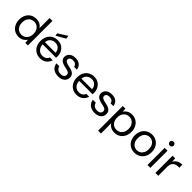

<svg xmlns="http://www.w3.org/2000/svg" viewBox="307 -2249 3982 3982"><g transform="rotate(45 2298.5 -257.5)"><path d="M293 12Q219 12 164.5 -22.5Q110 -57 79.5 -117Q49 -177 49 -253Q49 -329 79.5 -388.5Q110 -448 165 -482Q220 -516 294 -516Q354 -516 401 -491Q448 -466 474 -421V-720H558V0H482L474 -83Q450 -46 405.5 -17Q361 12 293 12ZM302 -61Q377 -61 424 -113.5Q471 -166 471 -252Q471 -338 424 -390.5Q377 -443 302 -443Q253 -443 215.5 -419Q178 -395 156.5 -352Q135 -309 135 -252Q135 -194 156.5 -151Q178 -108 215.5 -84.5Q253 -61 302 -61Z M918 12Q848 12 793 -21Q738 -54 707 -113Q676 -172 676 -252Q676 -331 706.5 -390.5Q737 -450 792.5 -483Q848 -516 920 -516Q994 -516 1046 -483Q1098 -450 1125.5 -396Q1153 -342 1153 -279Q1153 -269 1152.5 -258Q1152 -247 1152 -233H758Q761 -175 784 -136Q807 -97 842.5 -78Q878 -59 918 -59Q971 -59 1005.5 -82Q1040 -105 1056 -147H1139Q1119 -78 1062.5 -33Q1006 12 918 12ZM918 -445Q858 -445 812 -407.5Q766 -370 759 -298H1070Q1067 -367 1024.5 -406Q982 -445 918 -445ZM818 -547 809 -607 1010 -735 1022 -663Z M1455 12Q1361 12 1304 -33.5Q1247 -79 1238 -156H1324Q1331 -117 1364 -88Q1397 -59 1456 -59Q1508 -59 1534 -82Q1560 -105 1560 -137Q1560 -182 1527 -198.5Q1494 -215 1435 -226Q1390 -234 1350 -249.5Q1310 -265 1284.5 -293.5Q1259 -322 1259 -368Q1259 -433 1308 -474.5Q1357 -516 1441 -516Q1522 -516 1572 -476.5Q1622 -437 1631 -364H1548Q1543 -401 1515 -423Q1487 -445 1440 -445Q1393 -445 1368.5 -425.5Q1344 -406 1344 -376Q1344 -345 1374.5 -325.5Q1405 -306 1463 -296Q1513 -287 1554 -272Q1595 -257 1620 -227.5Q1645 -198 1646 -144Q1646 -74 1594 -31Q1542 12 1455 12Z M1988 12Q1918 12 1863 -21Q1808 -54 1777 -113Q1746 -172 1746 -252Q1746 -331 1776.5 -390.5Q1807 -450 1862.5 -483Q1918 -516 1990 -516Q2064 -516 2116 -483Q2168 -450 2195.5 -396Q2223 -342 2223 -279Q2223 -269 2222.5 -258Q2222 -247 2222 -233H1828Q1831 -175 1854 -136Q1877 -97 1912.5 -78Q1948 -59 1988 -59Q2041 -59 2075.5 -82Q2110 -105 2126 -147H2209Q2189 -78 2132.5 -33Q2076 12 1988 12ZM1988 -445Q1928 -445 1882 -407.5Q1836 -370 1829 -298H2140Q2137 -367 2094.5 -406Q2052 -445 1988 -445Z M2525 12Q2431 12 2374 -33.5Q2317 -79 2308 -156H2394Q2401 -117 2434 -88Q2467 -59 2526 -59Q2578 -59 2604 -82Q2630 -105 2630 -137Q2630 -182 2597 -198.5Q2564 -215 2505 -226Q2460 -234 2420 -249.5Q2380 -265 2354.5 -293.5Q2329 -322 2329 -368Q2329 -433 2378 -474.5Q2427 -516 2511 -516Q2592 -516 2642 -476.5Q2692 -437 2701 -364H2618Q2613 -401 2585 -423Q2557 -445 2510 -445Q2463 -445 2438.5 -425.5Q2414 -406 2414 -376Q2414 -345 2444.5 -325.5Q2475 -306 2533 -296Q2583 -287 2624 -272Q2665 -257 2690 -227.5Q2715 -198 2716 -144Q2716 -74 2664 -31Q2612 12 2525 12Z M2837 220V-504H2913L2920 -422Q2944 -458 2988.5 -487Q3033 -516 3102 -516Q3174 -516 3229 -481.5Q3284 -447 3314.5 -387Q3345 -327 3345 -251Q3345 -175 3314.5 -115.5Q3284 -56 3229 -22Q3174 12 3101 12Q3039 12 2992.5 -13Q2946 -38 2921 -83V220ZM3091 -61Q3140 -61 3178 -84.5Q3216 -108 3238 -151Q3260 -194 3260 -252Q3260 -309 3238 -352Q3216 -395 3178 -419Q3140 -443 3091 -443Q3016 -443 2969.5 -390.5Q2923 -338 2923 -252Q2923 -166 2969.5 -113.5Q3016 -61 3091 -61Z M3690 12Q3619 12 3563 -20.5Q3507 -53 3475 -112.5Q3443 -172 3443 -252Q3443 -332 3475.5 -391Q3508 -450 3564.5 -483Q3621 -516 3692 -516Q3763 -516 3818.5 -483Q3874 -450 3906.5 -391Q3939 -332 3939 -252Q3939 -172 3906 -112.5Q3873 -53 3817 -20.5Q3761 12 3690 12ZM3690 -60Q3733 -60 3770 -81.5Q3807 -103 3830 -145.5Q3853 -188 3853 -252Q3853 -316 3830.5 -358.5Q3808 -401 3771.5 -422.5Q3735 -444 3692 -444Q3648 -444 3611 -422.5Q3574 -401 3551.5 -358.5Q3529 -316 3529 -252Q3529 -188 3551 -145.5Q3573 -103 3610 -81.5Q3647 -60 3690 -60Z M4107 -611Q4083 -611 4066 -627.5Q4049 -644 4049 -669Q4049 -694 4066 -709.5Q4083 -725 4107 -725Q4131 -725 4148 -709.5Q4165 -694 4165 -669Q4165 -644 4148 -627.5Q4131 -611 4107 -611ZM4065 0V-504H4149V0Z M4297 0V-504H4373L4379 -408Q4403 -459 4451.5 -487.5Q4500 -516 4572 -516V-428H4541Q4498 -428 4461.5 -412.5Q4425 -397 4403 -360.5Q4381 -324 4381 -260V0Z"/></g></svg>

Font: DM Sans
Style: Regular
Weight: 400
Designer: Colophon Foundry, Jonny Pinhorn
Foundry: Colophon Foundry
Version: Version 4.004; ttfautohint (v1.8.4.7-5d5b)